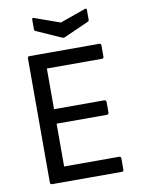

<svg xmlns="http://www.w3.org/2000/svg" viewBox="-92 -904 717 967"><g transform="rotate(-10 266.5 -420.5)"><path d="M272.9 -717.8 147 -773.9Q140.1 -776.9 140.1 -784.2V-834Q140.1 -844.2 150.9 -839.8L279.8 -793.9L409.2 -839.8Q419.9 -844.2 419.9 -834V-784.2Q419.9 -776.9 413.1 -773.9L287.1 -717.8Q280.3 -714.4 272.9 -717.8ZM95.2 0Q85 0 85 -9.8V-645Q85 -654.8 95.2 -654.8H451.2Q460.9 -654.8 460.9 -645V-587.9Q460.9 -578.1 451.2 -578.1H169.9V-370.1H426.8Q431.2 -370.1 434.1 -367.2Q437 -364.3 437 -359.9V-306.2Q437 -301.8 434.1 -298.8Q431.2 -295.9 426.8 -295.9H169.9V-77.1H451.2Q460.9 -77.1 460.9 -66.9V-9.8Q460.9 0 451.2 0Z"/></g></svg>

Font: Sofia Sans
Style: Regular
Weight: 400
Designer: Botio Nikoltchev, Ani Petrova
Foundry: lettersoup
Version: Version 4.100